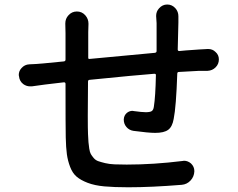

<svg xmlns="http://www.w3.org/2000/svg" viewBox="-20 -794 1032 834"><path d="M658.2 -724.6Q658.2 -744.1 670.9 -757.8Q685.5 -774.4 706.5 -774.4Q727.5 -774.4 742.2 -757.8Q754.9 -743.2 754.9 -723.6Q754.9 -721.7 754.9 -720.7Q754.9 -707 754.9 -696.3Q752.9 -603.5 752 -579.1Q752 -572.3 758.8 -572.3Q772.5 -574.2 845.7 -579.1Q864.3 -580.1 881.8 -581.1Q883.8 -581.1 884.8 -581.1Q903.3 -581.1 916 -568.4Q930.7 -555.7 930.7 -536.1Q930.7 -515.6 916.5 -501.5Q902.3 -487.3 881.8 -486.3Q855.5 -486.3 845.7 -486.3Q785.2 -483.4 756.8 -481.4Q750 -481.4 750 -473.6Q745.1 -329.1 734.4 -277.3Q728.5 -243.2 710.4 -230Q692.4 -216.8 654.3 -216.8Q625 -216.8 559.6 -225.6Q541 -228.5 529.3 -242.2Q517.6 -255.9 517.6 -274.4Q517.6 -274.4 517.6 -275.4Q518.6 -293 531.2 -303.7Q542 -312.5 555.7 -312.5Q558.6 -312.5 561.5 -311.5Q596.7 -306.6 613.3 -306.6Q631.8 -306.6 639.2 -311.5Q646.5 -316.4 648.4 -331.1Q655.3 -374 657.2 -466.8Q658.2 -473.6 650.4 -473.6Q573.2 -467.8 370.1 -447.3Q362.3 -447.3 362.3 -439.5Q361.3 -347.7 361.3 -291Q361.3 -232.4 362.3 -211.9Q363.3 -188.5 364.3 -176.3Q365.2 -164.1 367.7 -148.4Q370.1 -132.8 374.5 -125Q378.9 -117.2 387.2 -107.4Q395.5 -97.7 407.2 -93.8Q418.9 -89.8 437 -85.4Q455.1 -81.1 477.5 -80.1Q500 -79.1 530.3 -79.1Q646.5 -79.1 772.5 -94.7Q776.4 -95.7 779.3 -95.7Q795.9 -95.7 809.6 -84Q824.2 -70.3 824.2 -50.8Q824.2 -49.8 824.2 -49.8Q823.2 -26.4 807.6 -9.8Q792 6.8 769.5 8.8Q637.7 19.5 537.1 19.5Q475.6 19.5 433.1 15.6Q390.6 11.7 360.4 0Q330.1 -11.7 312.5 -26.9Q294.9 -42 284.7 -68.8Q274.4 -95.7 270.5 -124Q266.6 -152.3 265.6 -197.3Q264.6 -239.3 264.6 -429.7Q264.6 -436.5 257.8 -436.5Q191.4 -428.7 175.8 -426.8Q150.4 -423.8 118.2 -418.9Q114.3 -418.9 110.4 -418.9Q94.7 -418.9 81.1 -428.7Q64.5 -441.4 62.5 -462.9Q61.5 -465.8 61.5 -467.8Q61.5 -485.4 73.2 -498Q86.9 -513.7 107.4 -514.6Q137.7 -515.6 168.9 -518.6Q219.7 -523.4 257.8 -527.3Q264.6 -528.3 264.6 -535.2V-649.4Q264.6 -669.9 263.7 -689.5Q263.7 -690.4 263.7 -692.4Q263.7 -712.9 277.3 -727.5Q292 -744.1 314 -744.1Q335.9 -744.1 350.6 -727.5Q364.3 -711.9 364.3 -691.4Q364.3 -690.4 364.3 -689.5Q363.3 -671.9 363.3 -654.3Q363.3 -588.9 363.3 -543.9Q362.3 -537.1 370.1 -538.1Q490.2 -549.8 652.3 -564.5Q660.2 -565.4 660.2 -572.3V-693.4Z"/></svg>

Font: Gen Jyuu Gothic P Medium
Style: Regular
Weight: 500
Designer: [Source Han Sans]
Ryoko NISHIZUKA  (kana & ideographs); Paul D. Hunt (Latin, Greek & Cyrillic); Wenlong ZHANG  (bopomofo
Version: Version 1.002.20150607